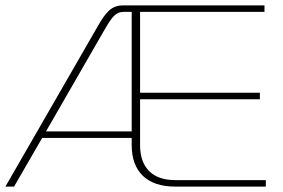

<svg xmlns="http://www.w3.org/2000/svg" viewBox="-26 -690 1048 710"><path d="M335 -592 -6 0H26L130 -180H461V-153C461 -55 518 0 621 0H957V-24H621C538 -24 492 -70 492 -153V-323H935V-347H492V-646H952V-670H429C385 -670 365 -644 335 -592ZM144 -204 364 -586C391 -632 405 -646 431 -646H461V-204Z"/></svg>

Font: LT Wave Thin
Style: Regular
Weight: 100
Designer: Daniel Lyons
Version: Version 2.5 (Glyphs App)